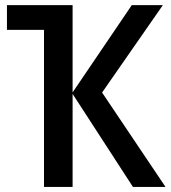

<svg xmlns="http://www.w3.org/2000/svg" viewBox="-20 -734 670 754"><path d="M619.6 -713.9 380.9 -370.6 629.9 0H502L265.1 -365.2V0H152.8V-616.7H7.3V-713.9H265.1V-371.1L497.6 -713.9Z"/></svg>

Font: Open Sans SemiCondensed SemiBold
Style: Regular
Weight: 600
Width: 4
Designer: Monotype Design Team
Foundry: Monotype Imaging Inc.
Version: Version 3.000